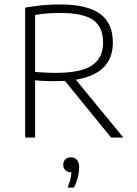

<svg xmlns="http://www.w3.org/2000/svg" viewBox="-20 -621 618 867"><path d="M93.5 0V-586.5Q127.5 -592.5 166.8 -596.8Q206 -601 251.5 -601Q372 -601 430.8 -559.2Q489.5 -517.5 489.5 -429.5Q490 -371.5 461.2 -332.5Q432.5 -293.5 375.2 -274Q318 -254.5 232.5 -254.5Q207.5 -254.5 184.2 -255.2Q161 -256 138.5 -258V0ZM481.5 0 252.5 -281H306L537 0ZM232 -292Q345.5 -292 395.5 -325.8Q445.5 -359.5 445.5 -428Q445.5 -500 400 -531.2Q354.5 -562.5 252 -562.5Q217.5 -562.5 191.2 -560.2Q165 -558 138.5 -553.5V-296Q165 -294.5 184.2 -293.2Q203.5 -292 232 -292ZM285.5 226Q296.5 198.5 300 178.2Q303.5 158 303.5 139.5L308 157H301.5Q285 157 275.2 147.5Q265.5 138 265.5 123Q265.5 108 274.8 98.8Q284 89.5 299.5 89.5Q317.5 89.5 327.5 100.8Q337.5 112 337.5 135.5Q337.5 154 331.8 178.2Q326 202.5 314 226Z"/></svg>

Font: Encode Sans SC Condensed Thin ExtraLight
Style: Regular
Weight: 250
Version: Version 3.002